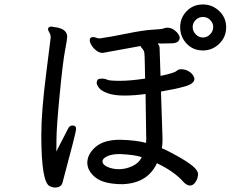

<svg xmlns="http://www.w3.org/2000/svg" viewBox="-20 -827 1040 860"><path d="M511 -69Q543 -69 573 -83Q603 -97 615 -123Q584 -134 516 -137Q481 -137 460 -127Q439 -117 439 -104Q439 -90 460 -80Q481 -70 511 -69ZM831 4Q816 4 800 -14Q760 -59 683 -96Q641 -6 529 -2Q446 -2 408.5 -31.5Q371 -61 371 -99Q372 -138 409 -169.5Q446 -201 518 -201Q591 -199 634 -187Q635 -192 635 -206L632 -406Q582 -399 537 -399Q491 -399 462 -409.5Q433 -420 423 -434Q413 -448 413 -456Q413 -464 418 -471Q425 -475 438 -475Q450 -475 460 -470Q470 -465 517 -465Q564 -465 630 -475Q629 -512 628.5 -546Q628 -580 626.5 -590.5Q625 -601 617.5 -609Q610 -617 610 -621L440 -590Q425 -590 411.5 -600.5Q398 -611 390 -624Q382 -637 382 -647Q382 -661 397 -661Q404 -661 411 -658Q418 -655 427 -655Q472 -661 547.5 -676.5Q623 -692 664 -694Q705 -696 712.5 -699.5Q720 -703 731 -703Q748 -703 764.5 -689.5Q781 -676 785 -660Q785 -634 750 -633L699 -632L690 -633Q687 -633 687 -631Q687 -630 691 -625.5Q695 -621 695 -609Q695 -597 696.5 -562Q698 -527 699 -487Q761 -500 772 -510Q777 -516 790 -517Q812 -517 829.5 -505Q847 -493 851 -474Q851 -452 808.5 -440Q766 -428 701 -417L708 -205Q708 -180 705 -163Q726 -155 773.5 -128.5Q821 -102 844 -82.5Q867 -63 867 -48Q867 -34 861 -21Q849 4 831 4ZM226 13Q215 13 203 7Q165 -10 165 -222Q165 -327 187 -499Q205 -647 206 -650.5Q207 -654 207 -659Q207 -672 201 -681.5Q195 -691 195 -698Q197 -708 211 -708L221 -706Q281 -700 281 -662Q281 -652 271 -599Q261 -546 247 -400Q233 -254 233 -205Q233 -158 232 -148Q247 -176 284 -249Q291 -265 304 -265Q321 -265 321 -249Q321 -236 260 -9Q254 13 226 13ZM935 -706Q935 -724 921.5 -737.5Q908 -751 889 -751Q870 -751 856.5 -737.5Q843 -724 843 -706Q843 -687 857 -673Q871 -659 889 -659Q907 -659 921 -673Q935 -687 935 -706ZM889 -601Q845 -601 816 -631.5Q787 -662 787 -705Q787 -747 816 -777Q845 -807 889 -807Q931 -807 962 -777.5Q993 -748 993 -705Q993 -661 962 -631Q931 -601 889 -601Z"/></svg>

Font: LXGW WenKai Mono Medium
Style: Regular
Weight: 500
Monospace: yes
Designer: LXGW / Fontworks Inc.
Foundry: LXGW / Fontworks Inc.
Version: Version 1.520; June 14, 2025